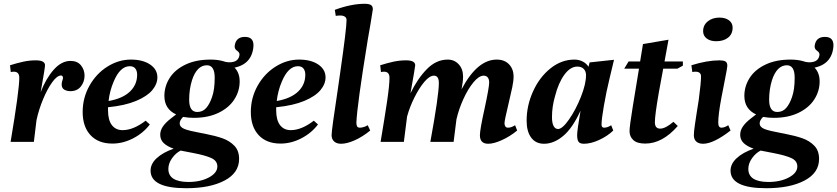

<svg xmlns="http://www.w3.org/2000/svg" viewBox="-20 -750 4426 1015"><path d="M82 -339Q82 -371 53 -371Q45 -371 37 -369L33 -405Q71 -417 103.5 -424Q136 -431 169 -431Q218 -431 218 -405Q218 -391 195 -263Q223 -335 264 -381.5Q305 -428 353 -428Q389 -428 408 -404.5Q427 -381 427 -350Q427 -318 407.5 -293Q388 -268 352 -268Q334 -268 320 -276Q306 -284 306 -304Q306 -313 309.5 -323.5Q313 -334 313 -339Q313 -344 310 -347.5Q307 -351 303 -351Q282 -351 256.5 -316Q231 -281 208 -226Q185 -171 173 -115L159 0H36Q82 -273 82 -339Z M417 -158Q417 -233 453 -297Q489 -361 548 -398Q607 -435 672 -435Q735 -435 773.5 -409Q812 -383 812 -341Q812 -306 785 -273.5Q758 -241 699.5 -216.5Q641 -192 551 -183V-168Q551 -115 571.5 -88.5Q592 -62 628 -62Q685 -62 750 -112L772 -92Q737 -46 683.5 -18.5Q630 9 574 9Q500 9 458.5 -35.5Q417 -80 417 -158ZM705 -355Q705 -375 695.5 -387.5Q686 -400 666 -400Q615 -400 581 -319Q560 -270 554 -216Q628 -229 666.5 -265.5Q705 -302 705 -355Z M776 152Q776 116 808.5 86Q841 56 898 36Q864 24 845.5 6.5Q827 -11 827 -38Q827 -60 841 -81Q855 -102 885 -125L911 -145Q849 -174 849 -243Q849 -294 877 -338Q905 -382 960.5 -408.5Q1016 -435 1093 -435Q1163 -435 1205 -405.5Q1247 -376 1247 -320Q1247 -268 1218.5 -224Q1190 -180 1135 -153.5Q1080 -127 1004 -127Q976 -127 948 -132Q930 -114 930 -98Q930 -78 955.5 -68Q981 -58 1037 -48L1063 -43Q1119 -32 1156 -19Q1193 -6 1218.5 20Q1244 46 1244 90Q1244 164 1167 204.5Q1090 245 965 245Q776 245 776 152ZM1129 130Q1129 100 1097 85.5Q1065 71 1002 59L935 46Q909 59 889.5 86.5Q870 114 870 143Q870 211 975 212Q1040 212 1084.5 188Q1129 164 1129 130ZM1101 -237Q1115 -276 1115 -339Q1115 -405 1074 -405Q1021 -405 995 -326Q980 -278 980 -223Q980 -158 1023 -158Q1051 -158 1069.5 -178.5Q1088 -199 1101 -237ZM1246 -459Q1248 -472 1233 -482Q1218 -492 1221 -510Q1228 -555 1275 -555Q1327 -555 1319 -496Q1306 -400 1197 -389L1158 -427Q1189 -416 1215.5 -423.5Q1242 -431 1246 -459Z M1306 -158Q1306 -233 1342 -297Q1378 -361 1437 -398Q1496 -435 1561 -435Q1624 -435 1662.5 -409Q1701 -383 1701 -341Q1701 -306 1674 -273.5Q1647 -241 1588.5 -216.5Q1530 -192 1440 -183V-168Q1440 -115 1460.5 -88.5Q1481 -62 1517 -62Q1574 -62 1639 -112L1661 -92Q1626 -46 1572.5 -18.5Q1519 9 1463 9Q1389 9 1347.5 -35.5Q1306 -80 1306 -158ZM1594 -355Q1594 -375 1584.5 -387.5Q1575 -400 1555 -400Q1504 -400 1470 -319Q1449 -270 1443 -216Q1517 -229 1555.5 -265.5Q1594 -302 1594 -355Z M1733 -36Q1733 -63 1766 -279L1779 -370Q1812 -599 1812 -644Q1812 -656 1803 -662Q1794 -668 1779 -668Q1764 -668 1755 -666L1750 -698Q1837 -730 1908 -730Q1929 -730 1940 -724Q1951 -718 1951 -701Q1941 -634 1924 -539Q1868 -196 1864 -102Q1864 -90 1867.5 -82.5Q1871 -75 1883 -75Q1890 -75 1901.5 -78Q1913 -81 1924 -88L1937 -60Q1897 -27 1855.5 -8.5Q1814 10 1783 10Q1760 10 1746.5 -2Q1733 -14 1733 -36Z M2517 -35Q2517 -65 2542 -177Q2566 -289 2566 -314Q2566 -331 2558.5 -340.5Q2551 -350 2537 -350Q2512 -350 2483 -315Q2454 -280 2429.5 -226Q2405 -172 2393 -119L2378 0H2255Q2300 -246 2300 -311Q2300 -350 2274 -350Q2251 -350 2223.5 -317.5Q2196 -285 2171 -235Q2146 -185 2132 -134L2115 0H1992Q2013 -125 2026 -212Q2039 -299 2039 -339Q2039 -371 2010 -371Q2002 -371 1994 -369L1990 -405Q2028 -417 2060.5 -424Q2093 -431 2126 -431Q2175 -431 2175 -405Q2175 -397 2150 -257Q2187 -334 2236.5 -384.5Q2286 -435 2347 -435Q2382 -435 2405 -410Q2428 -385 2428 -345Q2428 -320 2420 -278Q2503 -435 2606 -435Q2647 -435 2671 -410Q2695 -385 2695 -345Q2695 -322 2688 -288.5Q2681 -255 2667 -196Q2647 -113 2647 -98Q2647 -90 2651 -82.5Q2655 -75 2666 -75Q2683 -75 2703 -88L2714 -60Q2675 -28 2632.5 -9Q2590 10 2561 10Q2517 10 2517 -35Z M2764 -112Q2764 -192 2798 -267Q2832 -342 2890 -388.5Q2948 -435 3017 -435Q3040 -435 3060 -425Q3080 -415 3091 -397L3097 -420L3226 -434L3203 -338Q3185 -264 3172.5 -191.5Q3160 -119 3160 -92Q3160 -75 3173 -75Q3192 -75 3211 -88L3222 -60Q3191 -30 3147 -10Q3103 10 3067 10Q3046 10 3038.5 -0.5Q3031 -11 3031 -36Q3031 -61 3049 -165Q3007 -73 2957.5 -31.5Q2908 10 2856 10Q2812 10 2788 -22.5Q2764 -55 2764 -112ZM3078 -353Q3078 -373 3066 -385.5Q3054 -398 3032 -398Q2995 -398 2963.5 -355Q2932 -312 2914 -241Q2898 -186 2898 -131Q2898 -100 2906.5 -84Q2915 -68 2930 -68Q2953 -68 2988.5 -119Q3024 -170 3051 -238Q3078 -306 3078 -353Z M3308 -57Q3308 -81 3325 -186L3358 -387H3280L3303 -425H3364L3379 -517L3514 -540L3493 -425H3590V-403L3561 -387H3486L3463 -262Q3442 -141 3442 -104Q3442 -70 3470 -70Q3498 -70 3540 -106L3563 -84Q3482 9 3391 9Q3348 9 3328 -9.5Q3308 -28 3308 -57Z M3648 -36Q3648 -53 3654 -93.5Q3660 -134 3662 -147L3674 -223Q3686 -313 3686 -346Q3686 -371 3656 -371Q3648 -371 3640 -369L3635 -405Q3718 -431 3784 -431Q3804 -431 3814.5 -425.5Q3825 -420 3825 -402Q3825 -393 3813 -333Q3796 -246 3793 -230Q3777 -144 3777 -102Q3777 -75 3794 -75Q3810 -75 3830 -88L3842 -60Q3800 -27 3762.5 -8.5Q3725 10 3697 10Q3674 10 3661 -1.5Q3648 -13 3648 -36ZM3697 -585Q3697 -617 3721.5 -637Q3746 -657 3783 -657Q3815 -657 3834 -642.5Q3853 -628 3853 -604Q3853 -570 3829 -551Q3805 -532 3766 -532Q3735 -532 3716 -546.5Q3697 -561 3697 -585Z M3842 152Q3842 116 3874.5 86Q3907 56 3964 36Q3930 24 3911.5 6.5Q3893 -11 3893 -38Q3893 -60 3907 -81Q3921 -102 3951 -125L3977 -145Q3915 -174 3915 -243Q3915 -294 3943 -338Q3971 -382 4026.5 -408.5Q4082 -435 4159 -435Q4229 -435 4271 -405.5Q4313 -376 4313 -320Q4313 -268 4284.5 -224Q4256 -180 4201 -153.5Q4146 -127 4070 -127Q4042 -127 4014 -132Q3996 -114 3996 -98Q3996 -78 4021.5 -68Q4047 -58 4103 -48L4129 -43Q4185 -32 4222 -19Q4259 -6 4284.5 20Q4310 46 4310 90Q4310 164 4233 204.5Q4156 245 4031 245Q3842 245 3842 152ZM4195 130Q4195 100 4163 85.5Q4131 71 4068 59L4001 46Q3975 59 3955.5 86.5Q3936 114 3936 143Q3936 211 4041 212Q4106 212 4150.5 188Q4195 164 4195 130ZM4167 -237Q4181 -276 4181 -339Q4181 -405 4140 -405Q4087 -405 4061 -326Q4046 -278 4046 -223Q4046 -158 4089 -158Q4117 -158 4135.5 -178.5Q4154 -199 4167 -237ZM4312 -459Q4314 -472 4299 -482Q4284 -492 4287 -510Q4294 -555 4341 -555Q4393 -555 4385 -496Q4372 -400 4263 -389L4224 -427Q4255 -416 4281.5 -423.5Q4308 -431 4312 -459Z"/></svg>

Font: Unna
Style: Bold Italic
Weight: 700
Italic angle: -8.05°
Designer: Jorge de Buen Unna
Foundry: Omnibus-Type
Version: Version 2.008